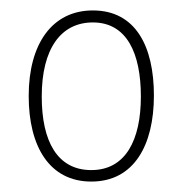

<svg xmlns="http://www.w3.org/2000/svg" viewBox="-20 -744 349 368"><path d="M275 -561C275 -655 240 -724 158 -724C80 -724 35 -660 35 -560C35 -463 75 -396 155 -396C237 -396 275 -466 275 -561ZM60 -559C60 -651 97 -701 158 -701C223 -701 250 -642 250 -559C250 -476 221 -418 155 -418C90 -418 60 -473 60 -559Z"/></svg>

Font: Noto Sans Kannada Condensed Thin
Style: Regular
Weight: 100
Width: 3
Designer: Jelle Bosma - Monotype Design Team
Foundry: Monotype Imaging Inc.
Version: Version 2.005